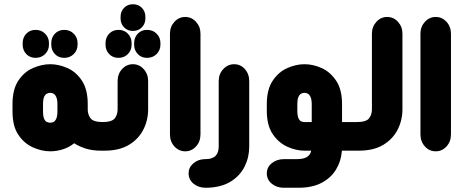

<svg xmlns="http://www.w3.org/2000/svg" viewBox="-20 -711 2190 906"><path d="M148 -438Q121 -438 104 -456Q87 -474 87 -500V-508Q87 -534 104 -552Q121 -570 148 -570Q175 -570 193 -552Q211 -534 211 -508V-500Q211 -474 193 -456Q175 -438 148 -438ZM283 -438Q256 -438 239 -456Q222 -474 222 -500V-508Q222 -534 239 -552Q256 -570 283 -570Q310 -570 328 -552Q346 -534 346 -508V-500Q346 -474 328 -456Q310 -438 283 -438ZM471 -135V0H457Q417 0 386 -9.5Q355 -19 330 -35Q305 -15 275.5 -6Q246 3 217 3Q177 3 135.5 -15.5Q94 -34 66.5 -75Q39 -116 39 -185V-220Q39 -289 66.5 -330.5Q94 -372 135.5 -390Q177 -408 217 -408Q257 -408 298 -390Q339 -372 366.5 -330.5Q394 -289 394 -220V-195Q394 -170 407.5 -152.5Q421 -135 467 -135ZM251 -187V-218Q251 -241 245.5 -253Q240 -265 232.5 -269Q225 -273 217 -273Q209 -273 201 -269Q193 -265 188 -253.5Q183 -242 183 -218V-187Q183 -163 188 -151Q193 -139 201 -135.5Q209 -132 217 -132Q225 -132 232.5 -135.5Q240 -139 245.5 -151Q251 -163 251 -187Z M549 -632Q549 -657 565.5 -674Q582 -691 607 -691Q633 -691 649.5 -674Q666 -657 666 -632V-624Q666 -599 649.5 -582Q633 -565 607 -565Q582 -565 565.5 -582Q549 -599 549 -624ZM539 -438Q512 -438 495 -456Q478 -474 478 -500V-508Q478 -534 495 -552Q512 -570 539 -570Q566 -570 583.5 -552Q601 -534 601 -508V-500Q601 -474 583.5 -456Q566 -438 539 -438ZM674 -438Q647 -438 630 -456Q613 -474 613 -500V-508Q613 -534 630 -552Q647 -570 674 -570Q701 -570 719 -552Q737 -534 737 -508V-500Q737 -474 719 -456Q701 -438 674 -438ZM459 0V-135H462Q508 -135 521.5 -152.5Q535 -170 535 -195V-328Q535 -362 556 -385Q577 -408 607 -408Q637 -408 658 -385Q679 -362 679 -328V-195Q679 -144 656.5 -99.5Q634 -55 588.5 -27.5Q543 0 473 0Z M782 -552Q782 -585 803 -608Q824 -631 854 -631Q884 -631 905 -608Q926 -585 926 -552V-77Q926 -43 905 -20Q884 3 854 3Q824 3 803 -20Q782 -43 782 -77Z M957 175H950Q917 175 893.5 156Q870 137 870 107Q870 79 892 60Q914 41 945 40H948Q968 40 980.5 35Q993 30 999.5 22Q1006 14 1009 3.5Q1012 -7 1012 -19V-328Q1012 -362 1033.5 -385Q1055 -408 1085 -408Q1115 -408 1135.5 -385Q1156 -362 1156 -328V-19Q1156 31 1134.5 74.5Q1113 118 1069 145.5Q1025 173 957 175Z M1671 0H1593V4Q1589 51 1565 90Q1541 129 1497 152Q1453 175 1388 175H1319Q1286 175 1262.5 156Q1239 137 1239 107Q1239 78 1262.5 59Q1286 40 1319 40H1377Q1395 40 1407.5 37.5Q1420 35 1428 30Q1436 25 1441 18Q1446 11 1448 2L1449 0H1417Q1377 0 1336 -18.5Q1295 -37 1267 -78Q1239 -119 1239 -188V-220Q1239 -289 1267 -330.5Q1295 -372 1336 -390Q1377 -408 1417 -408Q1457 -408 1497.5 -390Q1538 -372 1566 -330.5Q1594 -289 1594 -220V-135H1671ZM1451 -135V-218Q1451 -241 1445.5 -253Q1440 -265 1432.5 -269Q1425 -273 1417 -273Q1409 -273 1401 -269Q1393 -265 1388 -253Q1383 -241 1383 -218V-190Q1383 -166 1388 -154Q1393 -142 1401 -138.5Q1409 -135 1417 -135Z M1659 0V-135H1662Q1708 -135 1721.5 -152.5Q1735 -170 1735 -195V-552Q1735 -585 1756 -608Q1777 -631 1807 -631Q1837 -631 1858 -608Q1879 -585 1879 -552V-195Q1879 -144 1856.5 -99.5Q1834 -55 1788.5 -27.5Q1743 0 1673 0Z M1964 -552Q1964 -585 1985 -608Q2006 -631 2036 -631Q2066 -631 2087 -608Q2108 -585 2108 -552V-77Q2108 -43 2087 -20Q2066 3 2036 3Q2006 3 1985 -20Q1964 -43 1964 -77Z"/></svg>

Font: Beiruti Black
Style: Regular
Weight: 900
Designer: Arlette Boutros
Foundry: Boutros
Version: Version 1.41